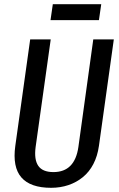

<svg xmlns="http://www.w3.org/2000/svg" viewBox="-20 -888 567 916"><path d="M224 8Q125 8 82 -41.5Q39 -91 53 -192L124 -700H222L150 -187Q142 -127 162.5 -97Q183 -67 235 -67Q337 -67 354 -187L425 -700H523L452 -192Q445 -143 425.5 -105.5Q406 -68 375.5 -43Q345 -18 306.5 -5Q268 8 224 8ZM463 -868 452 -792H221L232 -868Z"/></svg>

Font: Pathway Extreme Condensed Medium
Style: Italic
Weight: 500
Width: 3
Italic angle: -8°
Version: Version 1.001;gftools[0.9.26]